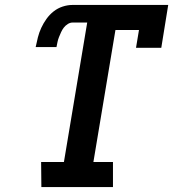

<svg xmlns="http://www.w3.org/2000/svg" viewBox="-20 -755 715 775"><path d="M147 0 146 -101H238L332 -664H273Q263 -664 253.5 -658Q244 -652 237.5 -643.5Q231 -635 226.5 -625Q222 -615 218 -605Q214 -595 212 -585Q210 -575 208 -565H124Q128 -585 133 -604.5Q138 -624 146.5 -642.5Q155 -661 167.5 -678.5Q180 -696 196.5 -709Q213 -722 233 -728.5Q253 -735 272 -735H659L631 -562H529L541 -634H446L357 -101H436V0Z"/></svg>

Font: Iosevka Etoile
Style: Bold Italic
Weight: 700
Italic angle: -9°
Designer: Belleve Invis
Foundry: Belleve Invis
Version: Version 28.1.0; ttfautohint (v1.8.4)